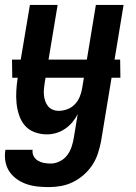

<svg xmlns="http://www.w3.org/2000/svg" viewBox="-33 -540 553 783"><path d="M166 223Q142 223 119 220.5Q96 218 74.5 210.5Q53 203 35 190Q17 177 5 159Q-7 141 -11 118Q-15 95 -11 72V71H100Q98 85 104.5 97Q111 109 122 115.5Q133 122 146.5 124.5Q160 127 174 127Q192 127 210.5 118Q229 109 241 93Q253 77 259 58.5Q265 40 268 22L284 -75Q275 -57 262 -41.5Q249 -26 232 -14.5Q215 -3 196 2.5Q177 8 158 8Q132 8 108 -1Q84 -10 68.5 -28Q53 -46 45 -70Q37 -94 34.5 -119Q32 -144 33.5 -170Q35 -196 39 -222L89 -520H202L150 -207Q148 -194 146.5 -180.5Q145 -167 146 -154Q147 -141 151 -129Q155 -117 162.5 -107.5Q170 -98 181.5 -93Q193 -88 206 -88Q224 -88 241.5 -94.5Q259 -101 272 -114.5Q285 -128 292 -145Q299 -162 302 -180L358 -520H471L379 37Q374 62 366 86.5Q358 111 343.5 133Q329 155 308.5 173Q288 191 264.5 202.5Q241 214 216 218.5Q191 223 166 223ZM17 -223 16 -297H457L458 -223Z"/></svg>

Font: Iosevka Term Curly
Style: Bold Italic
Weight: 700
Italic angle: -9°
Designer: Belleve Invis
Foundry: Belleve Invis
Version: Version 32.3.0